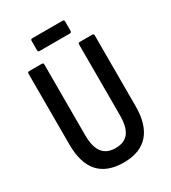

<svg xmlns="http://www.w3.org/2000/svg" viewBox="-194 -897 898 1006"><g transform="rotate(-30 255.0 -394.0)"><path d="M255 8Q155 8 104.5 -48Q54 -104 54 -217V-645Q54 -655 64 -655H141Q150 -655 150 -645V-218Q150 -147 176 -113Q202 -79 255 -79Q309 -79 334.5 -112.5Q360 -146 360 -218V-645Q360 -655 369 -655H445Q455 -655 455 -645V-217Q455 -106 404.5 -49Q354 8 255 8ZM164 -719Q154 -719 154 -730V-786Q154 -796 164 -796H347Q357 -796 357 -786V-730Q357 -719 347 -719Z"/></g></svg>

Font: Sofia Sans Condensed SemiBold
Style: Regular
Weight: 600
Designer: Botio Nikoltchev, Ani Petrova
Foundry: lettersoup
Version: Version 4.101